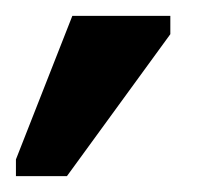

<svg xmlns="http://www.w3.org/2000/svg" viewBox="-20 -830 274 241"><path d="M64 -608.9H0V-629.9L70.8 -810.1H193.8V-787.1Z"/></svg>

Font: Telcell.Market Med
Style: Regular
Weight: 500
Designer: Rasmus Andersson, Sedrak Mkrtchyan
Version: Version 3.019;git-0a5106e0b